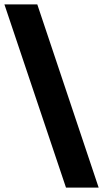

<svg xmlns="http://www.w3.org/2000/svg" viewBox="-33 -750 467 870"><path d="M266 100 -13 -730H136L414 100Z"/></svg>

Font: MuseoModerno Black
Style: Regular
Weight: 900
Designer: Pablo Cosgaya, Héctor Gatti, Marcela Romero, and the Authors of The MuseoModerno Project.
Foundry: Omnibus-Type Team
Version: Version 1.001